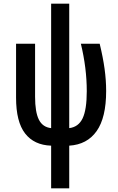

<svg xmlns="http://www.w3.org/2000/svg" viewBox="-20 -780 640 1040"><path d="M257 9Q165 6 116 -57Q67 -120 67 -251V-543H170V-256Q170 -173 190.5 -132Q211 -91 257 -86V-760H355V-86Q405 -92 427.5 -139Q450 -186 450 -286Q450 -411 418 -543H520Q538 -469 546.5 -407Q555 -345 555 -287Q555 -143 503.5 -70Q452 3 355 9V240H257Z"/></svg>

Font: Noto Sans Mono SemiBold
Style: Regular
Weight: 600
Designer: Monotype Design Team
Foundry: Monotype Imaging Inc.
Version: Version 2.014; ttfautohint (v1.8.4.7-5d5b)